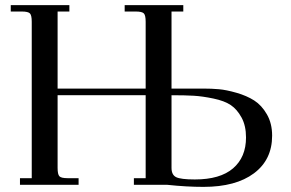

<svg xmlns="http://www.w3.org/2000/svg" viewBox="-20 -722 1138 750"><path d="M22 -677V-702H251V-677H205V-376H549V-637Q549 -662 542 -669.5Q535 -677 510 -677H467V-702H696V-677H650V-376H775Q806 -376 835 -373.5Q864 -371 904 -359.5Q944 -348 973 -329.5Q1002 -311 1022.5 -275.5Q1043 -240 1043 -192Q1043 -98 972 -45Q901 8 775 8Q709 8 634 0H503V-26H549V-350H205V-66Q205 -41 212 -33.5Q219 -26 244 -26H287V0H58V-26H104V-637Q104 -662 97 -669.5Q90 -677 65 -677ZM650 -66Q650 -39 668 -30Q686 -21 741 -21Q840 -21 890.5 -64.5Q941 -108 941 -185Q941 -231 923.5 -263Q906 -295 881.5 -311.5Q857 -328 814 -337Q771 -346 737 -348Q703 -350 650 -350Z"/></svg>

Font: Dihjauti
Style: Bold
Weight: 700
Designer: T. Christopher White
Version: Version 3.0.0